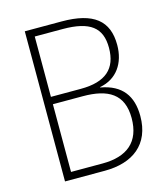

<svg xmlns="http://www.w3.org/2000/svg" viewBox="-107 -798 769 882"><g transform="rotate(-15 277.0 -357.0)"><path d="M268 -714H93V0H282C416 0 505 -66 505 -201C505 -296 462 -357 361 -375V-377C443 -392 487 -458 487 -544C487 -659 420 -714 268 -714ZM273 -392H131V-679H263C394 -679 447 -637 447 -541C447 -442 392 -392 273 -392ZM131 -357H273C393 -357 464 -317 464 -202C464 -89 398 -35 281 -35H131Z"/></g></svg>

Font: Noto Sans Gurmukhi UI SemiCondensed ExtraLight
Style: Regular
Weight: 200
Width: 4
Designer: Jelle Bosma - Monotype Design Team
Foundry: Monotype Imaging Inc.
Version: Version 2.004